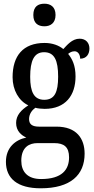

<svg xmlns="http://www.w3.org/2000/svg" viewBox="-20 -779 510 1037"><path d="M220 -637C252 -637 280 -654 280 -698C280 -743 252 -759 220 -759C185 -759 160 -743 160 -698C160 -654 185 -637 220 -637ZM200 238C361 238 437 166 437 51C437 -31 393 -95 285 -95H191C155 -95 137 -107 137 -136C137 -164 154 -185 171 -197C183 -193 207 -191 221 -191C334 -191 388 -264 388 -366C388 -426 370 -461 348 -488C358 -496 368 -502 383 -502C401 -502 413 -484 413 -462C448 -462 463 -488 463 -517C463 -546 445 -570 410 -570C369 -570 341 -534 322 -514C299 -533 264 -547 221 -547C104 -547 48 -477 48 -362C48 -292 82 -234 133 -210C94 -185 67 -156 67 -115C67 -71 96 -48 122 -36C63 -24 12 18 12 95C12 185 74 238 200 238ZM219 -240C164 -240 143 -282 143 -364C143 -451 164 -497 218 -497C274 -497 294 -453 294 -365C294 -281 275 -240 219 -240ZM202 188C127 188 95 147 95 89C95 14 140 -6 182 -6H273C325 -6 353 14 353 71C353 137 315 188 202 188Z"/></svg>

Font: Noto Serif Georgian Condensed Medium
Style: Regular
Weight: 500
Width: 3
Designer: Monotype Design Team, Akaki Razmadze
Foundry: Google LLC
Version: Version 2.003